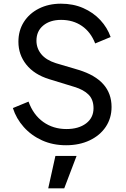

<svg xmlns="http://www.w3.org/2000/svg" viewBox="-20 -777 686 1043"><path d="M339 12Q267 12 208.5 -14.5Q150 -41 109 -87Q68 -133 50 -190L135 -225Q161 -153 215 -114.5Q269 -76 341 -76Q407 -76 447.5 -106.5Q488 -137 488 -189Q488 -236 461 -263Q434 -290 384 -305L247 -347Q166 -372 123 -426Q80 -480 80 -550Q80 -611 109.5 -657.5Q139 -704 191.5 -730.5Q244 -757 311 -757Q378 -757 432.5 -733Q487 -709 525 -668Q563 -627 581 -576L497 -541Q473 -603 425 -636Q377 -669 312 -669Q252 -669 215 -638.5Q178 -608 178 -556Q178 -515 204 -483Q230 -451 283 -434L408 -397Q586 -342 586 -196Q586 -135 554.5 -88Q523 -41 467 -14.5Q411 12 339 12ZM242 246 281 70H396L329 246Z"/></svg>

Font: Pitagon Sans Text Medium
Style: Regular
Weight: 500
Designer: Travis Tran
Foundry: Pitagon
Version: Version 1.000; ttfautohint (v1.8.4.7-5d5b);gftools[0.9.26]